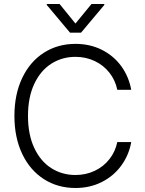

<svg xmlns="http://www.w3.org/2000/svg" viewBox="-20 -938 729 968"><path d="M360.4 -651.4Q293 -651.4 238.5 -616.7Q184.1 -582 152.6 -514.6Q121.1 -447.3 121.1 -353.5Q121.1 -259.8 152.6 -192.4Q184.1 -125 238.5 -90.3Q293 -55.7 360.4 -55.7Q413.1 -55.7 457.8 -76.9Q502.4 -98.1 532 -136Q561.5 -173.8 571.3 -221.7H641.6Q629.9 -155.8 591.3 -103Q552.7 -50.3 493.2 -20.3Q433.6 9.8 360.4 9.8Q271 9.8 201.2 -34.9Q131.3 -79.6 92 -162.1Q52.7 -244.6 52.7 -353.5Q52.7 -462.4 92 -544.9Q131.3 -627.4 201.2 -672.1Q271 -716.8 360.4 -716.8Q433.6 -716.8 493.2 -687Q552.7 -657.2 591.1 -604.7Q629.4 -552.2 641.6 -485.4H571.3Q561.5 -533.2 532 -571Q502.4 -608.9 457.8 -630.1Q413.1 -651.4 360.4 -651.4ZM360.4 -819.3 441.4 -918H505.9V-913.1L388.7 -773.4H333L215.8 -913.1V-918H280.3Z"/></svg>

Font: Pretendard JP Light
Style: Regular
Weight: 300
Designer: Base glyphs from Inter by Rasmus Andersson; Hangeul glyphs from Noto Sans CJK(Source Han Sans) by Jang Soo-young and Kan
Foundry: Kil Hyung-jin
Version: Version 1.309